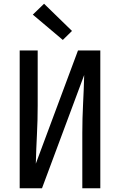

<svg xmlns="http://www.w3.org/2000/svg" viewBox="-20 -1004 640 1024"><path d="M85 0V-735H181V-441Q181 -363 177 -286Q173 -209 171 -131L396 -735H515V0H419V-294Q419 -372 423 -449Q427 -526 429 -604L204 0ZM315 -791 155 -926 215 -984 364 -839Z"/></svg>

Font: Iosevka SS04 Medium Extended
Style: Regular
Weight: 500
Width: 7
Monospace: yes
Designer: Belleve Invis
Foundry: Belleve Invis
Version: Version 19.0.0; ttfautohint (v1.8.4)